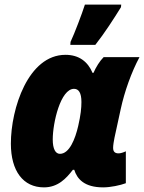

<svg xmlns="http://www.w3.org/2000/svg" viewBox="-20 -800 623 830"><path d="M284 -606H392C433 -658 472 -719 503 -769L504 -780H347C335 -742 302 -655 285 -619ZM170 10C230 10 266 -28 295 -66H301C313 -27 344 10 426 10C458 10 500 1 524 -8V-146C514 -141 501 -137 493 -137C478 -137 469 -143 469 -161C469 -172 472 -190 475 -205L502 -329C518 -403 548 -488 583 -553H428C411 -536 395 -510 384 -485H380C360 -533 322 -563 263 -563C102 -563 27 -331 27 -179C27 -61 80 10 170 10ZM239 -135C220 -135 208 -156 208 -197C208 -270 242 -416 300 -416C320 -416 332 -399 332 -359C332 -333 329 -303 318 -255C305 -199 280 -135 239 -135Z"/></svg>

Font: Noto Sans UI SemiCondensed Black
Style: Italic
Weight: 900
Width: 4
Italic angle: -372°
Designer: Monotype Design Team
Foundry: Monotype Imaging Inc.
Version: Version 1.901